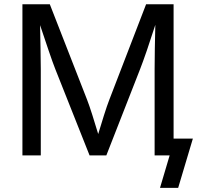

<svg xmlns="http://www.w3.org/2000/svg" viewBox="-20 -748 948 924"><path d="M87.9 0V-727.5H219.7L398.9 -268.6Q409.2 -242.2 424.3 -194.8Q439.5 -147.5 452.6 -103Q465.3 -146 480.5 -193.6Q495.6 -241.2 506.3 -268.6L683.1 -727.5H815.4V0H724.1V-415.5Q724.1 -455.6 725.1 -513.7Q726.1 -571.8 727.5 -628.4Q707.5 -565.9 687.3 -506.8Q667 -447.8 654.3 -415.5L491.7 0H411.1L246.1 -415.5Q233.9 -446.3 214.1 -504.6Q194.3 -563 172.9 -627Q173.8 -575.2 175 -516.4Q176.3 -457.5 176.3 -415.5V0ZM750 156.2 796.4 0H764.6V-81.1H908.2L837.4 156.2Z"/></svg>

Font: Inter-Regular
Style: Regular
Weight: 400
Designer: Rasmus Andersson
Foundry: rsms
Version: Version 4.000;git-a52131595